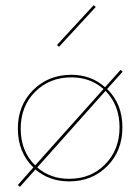

<svg xmlns="http://www.w3.org/2000/svg" viewBox="-20 -698 542 742"><path d="M350 -671 208 -517 200 -524 342 -678ZM394 -354Q453 -297 453 -206Q453 -115 394.5 -56Q336 3 247 3Q171 3 117 -43L57 24L49 17L109 -51Q49 -109 49 -201Q49 -291 108 -350Q167 -409 256 -409Q332 -409 386 -361L446 -428L454 -421ZM60 -201Q60 -113 116 -59L380 -354Q329 -399 256 -399Q171 -399 115.5 -343Q60 -287 60 -201ZM247 -7Q332 -7 387 -63.5Q442 -120 442 -206Q442 -291 388 -347L124 -51Q174 -7 247 -7Z"/></svg>

Font: EauTest Hairline
Style: Regular
Weight: 250
Designer: Christian Thalmann (Catharsis Fonts)
Version: Version 0.001;PS 000.001;hotconv 1.0.88;makeotf.lib2.5.64775